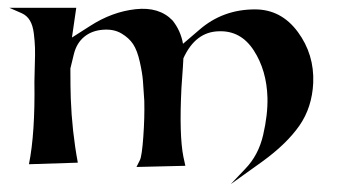

<svg xmlns="http://www.w3.org/2000/svg" viewBox="-20 -420 910 491"><path d="M160 -245Q160 -196 161 -168Q164 -85 179 -4L54 0Q70 -79 68 -211Q68 -225 69 -253Q70 -281 69.5 -297.5Q69 -314 66.5 -334.5Q64 -355 56.5 -367.5Q49 -380 36 -386L4 -400H175Q170 -368 164 -324L211 -354Q267 -390 327 -396.5Q387 -403 421 -368Q442 -342 448 -308L490 -344Q550 -396 632 -396Q699 -396 741.5 -338.5Q784 -281 781 -208Q778 -145 745.5 -98.5Q713 -52 651 -7L570 51L607 12Q641 -23 653 -75Q665 -127 664 -170Q662 -240 629 -291Q596 -342 540 -340Q480 -339 449 -271Q449 -265 444 -195Q438 -74 449 -19L454 4L329 7L338 -11Q343 -22 346.5 -70.5Q350 -119 349 -162Q347 -194 345.5 -213.5Q344 -233 337.5 -262Q331 -291 320.5 -307Q310 -323 290.5 -334.5Q271 -346 244 -344Q215 -342 195.5 -326Q176 -310 169 -282Z"/></svg>

Font: Roman Uncial Modern
Style: Medium
Weight: 500
Version: Version 001.000